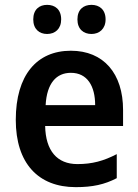

<svg xmlns="http://www.w3.org/2000/svg" viewBox="-20 -761 569 791"><path d="M117 -681C117 -641 142 -621 174 -621C207 -621 232 -642 232 -681C232 -722 207 -741 174 -741C142 -741 117 -722 117 -681ZM299 -681C299 -641 324 -621 357 -621C389 -621 415 -642 415 -681C415 -722 389 -741 357 -741C324 -741 299 -722 299 -681ZM272 -552C132 -552 45 -452 45 -267C45 -89 137 10 292 10C362 10 411 -1 461 -27V-126C407 -98 360 -85 299 -85C215 -85 168 -140 166 -242H487V-308C487 -458 407 -552 272 -552ZM272 -461C340 -461 372 -406 372 -328H168C173 -418 212 -461 272 -461Z"/></svg>

Font: Noto Sans Kannada SemiCondensed SemiBold
Style: Regular
Weight: 600
Width: 4
Designer: Jelle Bosma - Monotype Design Team
Foundry: Monotype Imaging Inc.
Version: Version 2.005